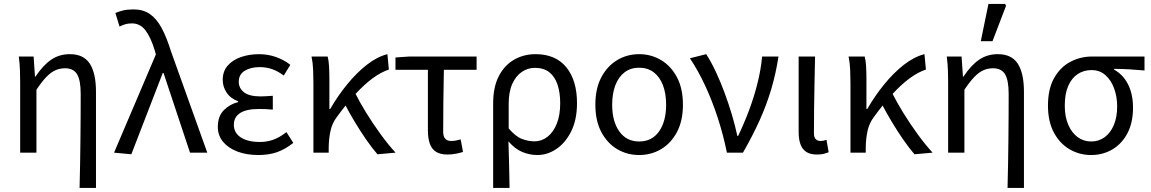

<svg xmlns="http://www.w3.org/2000/svg" viewBox="-20 -772 5820 971"><path d="M382.4 178.5Q383.8 119.3 385.1 57.3Q386.3 -4.7 386.8 -66.4Q387.4 -128.2 387.8 -186.6Q388.1 -245.1 388.1 -297.4Q388.1 -365.6 370 -396.1Q352 -426.7 309.1 -426.7Q282.4 -426.7 259.8 -416.5Q237.2 -406.4 214.3 -382.6Q191.4 -358.9 164.3 -318.1V0H82V-352.6Q82 -382 81 -414.9Q79.9 -447.9 75.1 -486.1H150L156.9 -384.6H159.6Q197.2 -441.5 238.4 -469.8Q279.6 -498.1 333.1 -498.1Q403.5 -498.1 434.5 -449.5Q465.4 -401 465.4 -308V178.5Z M644.2 8.2 556.8 0 768.3 -496.7 762.5 -517.6Q742 -584.4 715.3 -619.1Q688.6 -653.7 647.1 -653.7Q626.9 -653.7 612.5 -649.1Q598 -644.5 584.5 -637.7L563.6 -706.2Q581.1 -714.1 602.5 -719.2Q623.8 -724.4 655.7 -724.4Q704.1 -724.4 738.1 -700.9Q772.2 -677.4 797.4 -630.4Q822.6 -583.5 844.2 -513.9L1028.3 0H940.9L807.1 -402.8H803.1Z M1286.5 12Q1226.4 12 1180.2 -5.7Q1134 -23.4 1107.8 -55.2Q1081.6 -87 1081.6 -130.5Q1081.6 -184.5 1112.3 -215.1Q1143 -245.7 1184.4 -255.7V-259.7Q1145.6 -274.1 1126 -303.8Q1106.4 -333.5 1106.4 -368Q1106.4 -411.7 1131.8 -440.5Q1157.2 -469.4 1199 -483.7Q1240.7 -498 1290 -498Q1334.7 -498 1375.1 -483.9Q1415.5 -469.8 1448.3 -444.2L1415.1 -389.9Q1386.6 -411.5 1356.9 -422Q1327.3 -432.6 1292.9 -432.6Q1248.3 -432.6 1217.9 -414.2Q1187.5 -395.8 1187.5 -358.6Q1187.5 -325.8 1214.2 -305.1Q1241 -284.4 1298.4 -284.4Q1313 -284.4 1327.2 -285.5Q1341.3 -286.6 1359.7 -287.6V-217.6Q1339.9 -219.6 1323.1 -220.2Q1306.3 -220.8 1289.3 -220.8Q1226.1 -220.8 1194.4 -200.4Q1162.7 -180 1162.7 -140.7Q1162.7 -100.3 1197.7 -77.2Q1232.6 -54 1294.8 -54Q1330 -54 1361.9 -65.4Q1393.9 -76.7 1428.6 -103.8L1463.4 -49.2Q1419.3 -15.2 1378.7 -1.6Q1338 12 1286.5 12Z M1565 0V-352.6Q1565 -382 1563.6 -417.8Q1562.3 -453.6 1555.5 -486.1H1637.1Q1642.4 -466.8 1644.1 -435.9Q1645.8 -404.9 1645.8 -372.7V-220.6H1649.8Q1688.3 -287.2 1735.8 -345.5Q1783.2 -403.8 1835.4 -444.5Q1887.6 -485.1 1939.3 -498.1L1946.6 -420.3Q1906.4 -406.9 1864.4 -376Q1822.3 -345 1777.1 -295.9Q1731.9 -246.8 1682.4 -178.8Q1660.4 -149.6 1651.7 -111.3Q1643 -72.9 1642.3 -25.3V0ZM1888.8 8.2Q1861.7 -23 1832 -65.9Q1802.3 -108.8 1773.6 -156.6Q1745 -204.3 1721.4 -250L1775.4 -302.6Q1799.7 -253.9 1833.4 -199.5Q1867.1 -145.1 1905.1 -92.9Q1943 -40.8 1980.4 0Z M2243.7 9.5Q2206.5 9.5 2184.7 -4.5Q2162.9 -18.6 2153.5 -45.9Q2144 -73.2 2144 -112.8V-419.1H1980V-481.4L2049.7 -486.1H2390.3V-419.1H2224.8Q2223.1 -337.4 2222.2 -258.5Q2221.3 -179.6 2221.3 -106.8Q2221.3 -81.8 2231.7 -70.4Q2242.1 -59 2261.9 -59Q2274 -59 2285.7 -61.3Q2297.4 -63.6 2309.7 -67L2321.6 -3.5Q2307.3 1 2286.8 5.2Q2266.4 9.5 2243.7 9.5Z M2474 178.5V-248.2Q2474 -332.9 2503.2 -388.1Q2532.3 -443.3 2580.9 -470.7Q2629.4 -498.1 2688.4 -498.1Q2789.9 -498.1 2844 -431.8Q2898.1 -365.5 2898.1 -250.4Q2898.1 -167.6 2869.3 -109Q2840.6 -50.4 2794.7 -19.2Q2748.8 12 2697.7 12Q2658.9 12 2621.9 -3.1Q2584.8 -18.2 2551.3 -57Q2552.7 -13.4 2553.7 24.1Q2554.8 61.5 2555.5 98.6Q2556.3 135.7 2557 178.5ZM2683.5 -57.2Q2719.3 -57.2 2748.9 -80.3Q2778.6 -103.3 2795.8 -146.5Q2813.1 -189.7 2813.1 -249.7Q2813.1 -303.3 2799.7 -343.7Q2786.3 -384 2758.2 -406.5Q2730.1 -428.9 2684.9 -428.9Q2649.6 -428.9 2619.4 -408.6Q2589.3 -388.4 2570.9 -348.1Q2552.6 -307.9 2552.6 -246.9V-122.6Q2587 -81.9 2619.4 -69.5Q2651.8 -57.2 2683.5 -57.2Z M3212.4 12Q3151.5 12 3101.3 -17.7Q3051.2 -47.5 3021 -104.4Q2990.9 -161.3 2990.9 -242.4Q2990.9 -324.2 3021 -381.1Q3051.2 -438 3101.3 -468Q3151.5 -498.1 3212.4 -498.1Q3273.2 -498.1 3323.4 -468Q3373.6 -438 3403.7 -381.1Q3433.8 -324.2 3433.8 -242.4Q3433.8 -161.3 3403.7 -104.4Q3373.6 -47.5 3323.4 -17.7Q3273.2 12 3212.4 12ZM3212.4 -56.5Q3277.3 -56.5 3313 -107.4Q3348.8 -158.2 3348.8 -242.4Q3348.8 -298.7 3332.7 -341Q3316.5 -383.2 3286 -406.4Q3255.4 -429.6 3212.4 -429.6Q3169.3 -429.6 3138.8 -406.4Q3108.2 -383.2 3092.1 -341Q3075.9 -298.7 3075.9 -242.4Q3075.9 -158.2 3112 -107.4Q3148.1 -56.5 3212.4 -56.5Z M3656.2 0Q3638.1 -89.2 3610.1 -175.4Q3582.1 -261.6 3546.4 -338.5Q3510.6 -415.4 3469.1 -477.3L3551.6 -498.1Q3576.5 -459.5 3600.3 -408.6Q3624.2 -357.7 3644.9 -301.5Q3665.6 -245.4 3682.1 -189.6Q3698.5 -133.9 3708.9 -84.6H3712.9Q3742.9 -146.8 3768.3 -214.7Q3793.8 -282.6 3811 -351.7Q3828.3 -420.7 3834.2 -486.1H3917Q3904.1 -401.5 3880.9 -322.7Q3857.7 -243.9 3822.2 -164.8Q3786.7 -85.8 3737.3 0Z M4112 9.5Q4078.1 9.5 4057.8 -3.6Q4037.5 -16.7 4028.3 -42.1Q4019 -67.5 4019 -104V-486.1H4102Q4100.6 -420.4 4099.2 -352.7Q4097.8 -285.1 4097.1 -220.4Q4096.3 -155.7 4096.3 -98Q4096.3 -77.4 4105.4 -68.2Q4114.5 -59 4130.2 -59Q4136.8 -59 4144.1 -60.5Q4151.4 -62 4159.7 -65L4170.8 -2.2Q4159.8 2.3 4146 5.9Q4132.2 9.5 4112 9.5Z M4281 0V-352.6Q4281 -382 4279.6 -417.8Q4278.3 -453.6 4271.5 -486.1H4353.1Q4358.4 -466.8 4360.1 -435.9Q4361.8 -404.9 4361.8 -372.7V-220.6H4365.8Q4404.3 -287.2 4451.8 -345.5Q4499.2 -403.8 4551.4 -444.5Q4603.6 -485.1 4655.3 -498.1L4662.6 -420.3Q4622.4 -406.9 4580.4 -376Q4538.3 -345 4493.1 -295.9Q4447.9 -246.8 4398.4 -178.8Q4376.4 -149.6 4367.7 -111.3Q4359 -72.9 4358.3 -25.3V0ZM4604.8 8.2Q4577.7 -23 4548 -65.9Q4518.3 -108.8 4489.6 -156.6Q4461 -204.3 4437.4 -250L4491.4 -302.6Q4515.7 -253.9 4549.4 -199.5Q4583.1 -145.1 4621.1 -92.9Q4659 -40.8 4696.4 0Z M5075.4 178.5Q5076.8 119.3 5078.1 57.3Q5079.3 -4.7 5079.8 -66.4Q5080.4 -128.2 5080.8 -186.6Q5081.1 -245.1 5081.1 -297.4Q5081.1 -365.6 5063 -396.1Q5045 -426.7 5002.1 -426.7Q4975.4 -426.7 4952.8 -416.5Q4930.2 -406.4 4907.3 -382.6Q4884.4 -358.9 4857.3 -318.1V0H4775V-352.6Q4775 -382 4774 -414.9Q4772.9 -447.9 4768.1 -486.1H4843L4849.9 -384.6H4852.6Q4890.2 -441.5 4931.4 -469.8Q4972.6 -498.1 5026.1 -498.1Q5096.5 -498.1 5127.5 -449.5Q5158.4 -401 5158.4 -308V178.5ZM4940.1 -563.7 4978.9 -752.1H5063L5067.9 -742.9L4999.4 -563.7Z M5497.9 12Q5439.1 12 5389.5 -16.9Q5339.8 -45.7 5309.9 -101.5Q5279.9 -157.2 5279.9 -237.7Q5279.9 -323 5311.5 -378.2Q5343.1 -433.3 5393.7 -459.7Q5444.4 -486.1 5502.1 -486.1H5768.1V-415.6Q5726.8 -419.4 5690.9 -421.4Q5654.9 -423.5 5614.4 -423.8V-419.8Q5659.5 -395.1 5684.8 -345.5Q5710 -295.8 5710 -227.4Q5710 -151.7 5681.8 -98.2Q5653.6 -44.6 5605.5 -16.3Q5557.4 12 5497.9 12ZM5498.6 -56.5Q5537.1 -56.5 5566.6 -78.1Q5596.1 -99.8 5613 -139.6Q5629.8 -179.4 5629.8 -234Q5629.8 -282.6 5614.6 -324.6Q5599.3 -366.6 5570.4 -392.1Q5541.5 -417.6 5499.9 -417.6Q5461.5 -417.6 5431 -397.9Q5400.5 -378.2 5382.7 -338.3Q5364.9 -298.4 5364.9 -237.7Q5364.9 -182 5382.4 -141.3Q5399.9 -100.5 5430 -78.5Q5460.2 -56.5 5498.6 -56.5Z"/></svg>

Font: SourceSans3VF
Style: Regular
Weight: 200
Designer: Paul D. Hunt
Foundry: Adobe
Version: Version 3.052;hotconv 1.1.0;makeotfexe 2.6.0